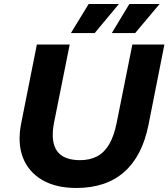

<svg xmlns="http://www.w3.org/2000/svg" viewBox="-20 -921 836 953"><path d="M359 12Q257 12 189 -28Q121 -68 93.5 -139.5Q66 -211 85 -308L163 -700H326L248 -311Q239 -264 243 -229Q247 -194 263.5 -171Q280 -148 309 -137Q338 -126 377 -126Q426 -126 462 -145Q498 -164 522 -205Q546 -246 559 -311L637 -700H796L717 -301Q686 -146 596 -67Q506 12 359 12ZM535 -757 622 -901H772L651 -757ZM332 -757 420 -901H570L450 -757Z"/></svg>

Font: MOST Montserrat
Style: Bold Italic
Weight: 700
Italic angle: -11.3°
Designer: Julieta Ulanovsky
Foundry: Julieta Ulanovsky
Version: Version 8.000;March 11, 2024;FontCreator 15.0.0.2926 64-bit